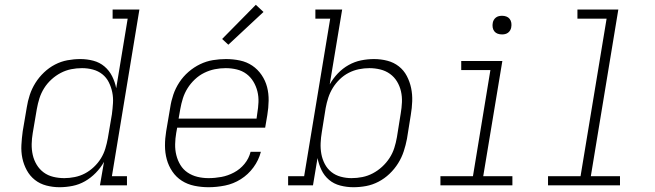

<svg xmlns="http://www.w3.org/2000/svg" viewBox="-20 -775 2740 803"><path d="M229 8Q201 8 174 1Q147 -6 126 -22.5Q105 -39 92 -63Q79 -87 73.5 -113.5Q68 -140 69.5 -168.5Q71 -197 75 -226L92 -326Q96 -352 104.5 -378Q113 -404 128 -428Q143 -452 164 -472Q185 -492 210 -505Q235 -518 262 -523Q289 -528 316 -528Q344 -528 370.5 -521Q397 -514 417 -497Q437 -480 449 -456Q461 -432 466 -406L514 -697H451V-735H563L448 -38H511V0H398L415 -98Q401 -73 380.5 -52Q360 -31 335.5 -17Q311 -3 283.5 2.5Q256 8 229 8Q229 8 229 8Q229 8 229 8ZM249 -30Q270 -30 292.5 -34.5Q315 -39 335 -49.5Q355 -60 372.5 -76.5Q390 -93 402 -112.5Q414 -132 420.5 -153.5Q427 -175 431 -197L448 -297Q451 -320 452.5 -343.5Q454 -367 449.5 -389Q445 -411 435 -431Q425 -451 408 -464.5Q391 -478 369 -484Q347 -490 323 -490Q300 -490 277.5 -485.5Q255 -481 234 -470Q213 -459 195 -442.5Q177 -426 164.5 -406Q152 -386 145 -364Q138 -342 134 -319L117 -219Q113 -196 112.5 -172.5Q112 -149 117 -127Q122 -105 133.5 -86Q145 -67 162.5 -54Q180 -41 202.5 -35.5Q225 -30 249 -30Z M852 8Q822 8 793 2Q764 -4 740.5 -19Q717 -34 701 -57.5Q685 -81 677.5 -108.5Q670 -136 670 -166Q670 -196 675 -226L692 -326Q696 -353 705 -379.5Q714 -406 730 -430.5Q746 -455 768.5 -474.5Q791 -494 817 -506.5Q843 -519 870.5 -523.5Q898 -528 925 -528Q955 -528 983.5 -522Q1012 -516 1035 -500.5Q1058 -485 1074 -461.5Q1090 -438 1097 -411Q1104 -384 1103.5 -354Q1103 -324 1098 -294L1089 -241H721L717 -219Q713 -196 712.5 -172Q712 -148 717.5 -126Q723 -104 734.5 -85Q746 -66 764.5 -53.5Q783 -41 805.5 -35.5Q828 -30 852 -30Q879 -30 906 -35Q933 -40 958.5 -53.5Q984 -67 1002.5 -89.5Q1021 -112 1028 -140H1071Q1062 -105 1040 -75Q1018 -45 987 -25.5Q956 -6 921 1Q886 8 852 8ZM1053 -279 1056 -301Q1060 -324 1061 -347.5Q1062 -371 1056.5 -393Q1051 -415 1039.5 -434Q1028 -453 1010.5 -466Q993 -479 970.5 -484.5Q948 -490 924 -490Q901 -490 878.5 -485.5Q856 -481 834.5 -470.5Q813 -460 795 -443Q777 -426 764.5 -406Q752 -386 745 -364Q738 -342 734 -319L727 -279ZM935 -588 909 -612 1050 -755 1082 -725Z M1458 8Q1430 8 1403 1Q1376 -6 1356 -23Q1336 -40 1324.5 -64Q1313 -88 1308 -114L1289 0H1185V-38H1252L1361 -697H1299V-735H1411L1359 -422Q1373 -447 1393 -468Q1413 -489 1438 -503Q1463 -517 1490 -522.5Q1517 -528 1544 -528Q1544 -528 1544 -528Q1544 -528 1544 -528Q1573 -528 1600 -521Q1627 -514 1648 -497.5Q1669 -481 1681.5 -457Q1694 -433 1699.5 -406.5Q1705 -380 1704 -351.5Q1703 -323 1698 -294L1682 -194Q1677 -168 1668.5 -142Q1660 -116 1645 -92Q1630 -68 1609 -48Q1588 -28 1563 -15Q1538 -2 1511.5 3Q1485 8 1458 8ZM1450 -30Q1473 -30 1495.5 -34.5Q1518 -39 1539 -50Q1560 -61 1578 -77.5Q1596 -94 1609 -114Q1622 -134 1629 -156Q1636 -178 1640 -201L1656 -301Q1660 -324 1661 -347.5Q1662 -371 1657 -393Q1652 -415 1640.5 -434Q1629 -453 1611 -466Q1593 -479 1570.5 -484.5Q1548 -490 1525 -490Q1503 -490 1481 -485.5Q1459 -481 1438.5 -470.5Q1418 -460 1401 -443.5Q1384 -427 1372 -407.5Q1360 -388 1353 -366.5Q1346 -345 1342 -323L1326 -223Q1322 -200 1321 -176.5Q1320 -153 1324 -131Q1328 -109 1338.5 -89Q1349 -69 1366 -55.5Q1383 -42 1405 -36Q1427 -30 1450 -30Z M1822 0V-38H1958L2031 -482H1909V-520H2081L2001 -38H2123V0ZM2080 -631Q2070 -631 2061.5 -634Q2053 -637 2047.5 -644Q2042 -651 2040.5 -660.5Q2039 -670 2041 -680Q2042 -686 2045.5 -692Q2049 -698 2054.5 -702Q2060 -706 2066.5 -707.5Q2073 -709 2080 -709Q2089 -709 2097.5 -706Q2106 -703 2111.5 -696Q2117 -689 2118.5 -679.5Q2120 -670 2118 -660Q2117 -654 2113.5 -648Q2110 -642 2104.5 -638Q2099 -634 2092.5 -632.5Q2086 -631 2080 -631Z M2272 0V-38H2408L2517 -697H2395V-735H2566L2451 -38H2573V0Z"/></svg>

Font: Iosevka Etoile XLtObl
Style: Regular
Weight: 200
Italic angle: -9°
Designer: Belleve Invis
Foundry: Belleve Invis
Version: Version 15.5.2; ttfautohint (v1.8.4)